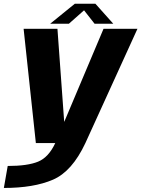

<svg xmlns="http://www.w3.org/2000/svg" viewBox="-58 -742 733 996"><path d="M128 0H385L655 -592.5H479L275.5 -110.5H275L240 -592.5H64.5ZM-38 233Q117 233 216.5 190.2Q316 147.5 385 0L229 -0.5Q194.5 74 139.8 96.5Q85 119 -18 119ZM202.5 -619H299.5L378 -688.5L432.5 -619H529.5L437 -722.5H330Z"/></svg>

Font: Anybody
Style: Bold Italic
Weight: 700
Italic angle: -10°
Designer: Tyler Finck
Foundry: Etcetera Type Company
Version: Version 1.113;gftools[0.9.25]